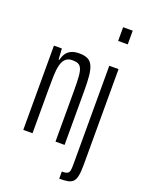

<svg xmlns="http://www.w3.org/2000/svg" viewBox="-171 -822 820 1092"><g transform="rotate(20 239.0 -276.0)"><path d="M44 0V-510H92L96 -445H101Q106 -467 116.5 -483Q127 -499 146.5 -508.5Q166 -518 196 -518Q228 -518 247.5 -508Q267 -498 277 -475.5Q287 -453 290.5 -417Q294 -381 294 -328V0H239V-310Q239 -362 236.5 -393.5Q234 -425 226.5 -441Q219 -457 206 -462.5Q193 -468 172 -468Q146 -468 131 -454Q116 -440 109 -413Q102 -386 101 -346.5Q100 -307 100 -258V0ZM378 -660V-743H436V-660ZM331 191V148Q354 148 364 142.5Q374 137 376.5 124.5Q379 112 379 91V-510H435V69Q435 111 430 136Q425 161 413 172.5Q401 184 381 187.5Q361 191 331 191Z"/></g></svg>

Font: Saira UltraCondensed
Style: Regular
Weight: 400
Width: 1
Designer: Hector Gatti with collaboration of the Omnibus-Type team
Foundry: Omnibus-Type
Version: Version 1.101